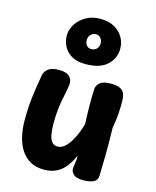

<svg xmlns="http://www.w3.org/2000/svg" viewBox="-131 -975 874 1078"><g transform="rotate(15 306.5 -436.5)"><path d="M226.9 12.8Q181.8 12.8 148.9 -5.6Q116.1 -24 94.7 -56.8Q73.3 -89.7 63.1 -133.8Q52.8 -178 52.8 -228.6Q52.8 -304.6 61 -368.5Q69.2 -432.4 80.8 -496.4Q84.3 -517.4 104.1 -533.8Q123.8 -550.2 167.2 -550.2Q210.6 -550.2 229.2 -531.2Q247.8 -512.1 243.9 -482.8Q238.2 -446.1 230.9 -412.7Q223.7 -379.2 218.8 -340.6Q214 -302 214 -249.1Q214.2 -213.2 219.2 -187.1Q224.2 -160.9 236.3 -146.6Q248.4 -132.3 268.8 -132.3Q290.1 -132.3 308.1 -147.3Q326 -162.2 340.8 -186.1Q355.6 -209.9 367.3 -238.4Q379.1 -266.9 386.3 -293.8Q383.9 -350 383.3 -403.7Q382.8 -457.4 385.3 -498.6Q387.1 -520.9 406.4 -536.1Q425.8 -551.2 468.1 -551.2Q506 -551.2 524.2 -540.8Q542.3 -530.3 548.3 -513.1Q554.3 -495.8 554.3 -475.6Q554.6 -459.3 554.2 -440.2Q553.8 -421 552.4 -400.2Q551 -379.4 548.1 -358.1Q545.2 -336.8 541 -316Q543.4 -216.3 542.3 -151.4Q541.2 -86.4 539.7 -36.3Q539.4 -9.4 517.9 1.9Q496.3 13.3 455.3 13.3Q416.1 13.3 400.6 -2Q385.1 -17.3 385.1 -33.1Q385.1 -42.9 387 -54.1Q388.9 -65.2 390.8 -79.6Q392.7 -93.9 391.9 -112Q383.1 -92.9 370.8 -71.3Q358.4 -49.8 339.8 -30.5Q321.2 -11.2 293.7 0.8Q266.1 12.8 226.9 12.8ZM300.4 -619.9Q230 -619.9 193.3 -658.7Q156.7 -697.4 158.4 -753.7Q160 -786.6 180.1 -817.1Q200.1 -847.6 235.4 -867.5Q270.8 -887.4 317.8 -887.4Q366.6 -887.4 399.8 -868.5Q433 -849.6 450.3 -818.9Q467.6 -788.3 467.6 -753.7Q467.6 -697.7 426.1 -658.8Q384.6 -619.9 300.4 -619.9ZM309.8 -709.9Q329.7 -709.9 341.6 -721.8Q353.4 -733.8 353.4 -753.7Q353.4 -772.1 343.1 -784.8Q332.7 -797.4 315 -797.4Q297.9 -797.4 285.5 -784.4Q273.1 -771.3 273.1 -753.7Q273.1 -733.8 282.9 -721.8Q292.7 -709.9 309.8 -709.9Z"/></g></svg>

Font: Playpen Sans Hebrew
Style: Regular
Weight: 400
Designer: Tom Grace, Laura Meseguer, Veronika Burian, José Scaglione
Foundry: TypeTogether
Version: Version 2.000